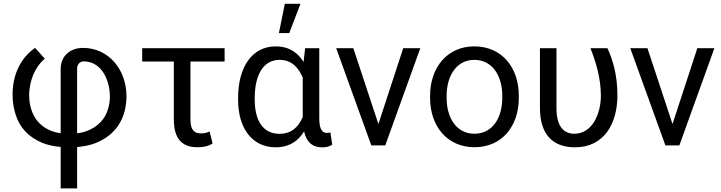

<svg xmlns="http://www.w3.org/2000/svg" viewBox="-20 -790 3918 1043"><path d="M309.6 233.4H398.9V8.8C436.5 5.4 470.2 -1.5 499 -12.7C617.2 -59.1 667 -156.7 667 -267.6C667 -413.6 568.4 -529.8 431.2 -529.8C362.3 -529.8 309.6 -486.8 309.6 -415.5V-66.4C288.1 -69.3 269 -74.2 252.4 -81.5C168 -118.2 138.2 -195.8 138.2 -276.9C140.6 -348.1 166 -422.9 223.6 -471.2L170.4 -529.8C95.2 -478 48.3 -388.2 48.3 -276.9C48.3 -238.3 53.7 -202.1 64.9 -167.5C86.4 -98.1 134.8 -43.9 212.9 -12.7C240.7 -2 272.9 4.9 309.6 8.3ZM398.9 -65.9V-418.9C398.9 -438 412.1 -456.5 435.1 -456.5C525.4 -456.5 575.2 -365.7 577.1 -267.1C577.1 -242.2 573.2 -217.3 565.4 -192.9C549.8 -144 514.6 -104.5 458.5 -81.1C440.9 -73.7 420.9 -68.4 398.9 -65.9Z M1200.2 -528.3H752.4V-455.6H924.3V-141.6C924.3 -34.2 970.7 9.8 1051.8 9.8C1081.1 9.8 1106.9 6.8 1134.8 -10.3L1118.7 -75.7C1105 -69.3 1090.8 -65.4 1071.3 -65.4C1039.1 -65.4 1014.6 -80.1 1014.6 -138.7V-455.6H1200.2Z M1637.7 -528.3 1628.9 -453.1C1625.5 -459 1621.6 -464.4 1617.7 -469.7C1585.4 -513.2 1540 -538.1 1478.5 -538.1C1347.2 -538.1 1273.4 -423.3 1273.4 -257.8V-247.6C1273.4 -96.2 1347.7 10.3 1477.5 10.3C1539.6 10.3 1586.9 -14.6 1618.7 -57.1C1623 -63 1627.4 -69.3 1631.8 -75.7C1633.8 -67.4 1636.2 -60.1 1638.7 -52.7C1655.8 -8.8 1686 10.3 1729.5 10.3C1749 10.3 1766.6 8.3 1784.7 -3.9L1774.9 -70.8C1769.5 -69.3 1764.2 -67.9 1756.3 -67.9C1732.9 -67.9 1714.4 -84 1714.4 -146V-528.3ZM1363.8 -257.8C1363.8 -371.1 1402.8 -464.8 1499.5 -464.8C1563.5 -464.8 1600.6 -423.8 1624 -370.1C1624 -369.6 1624 -368.7 1624.5 -368.2V-154.3C1618.2 -139.2 1610.8 -126 1601.6 -113.8C1578.1 -82.5 1545.4 -63 1498.5 -63C1402.8 -63 1363.8 -143.6 1363.8 -247.6ZM1495.1 -610.4H1551.3L1612.3 -769.5H1527.3Z M1899.4 -528.3H1806.2L1997.1 0H2072.8L2263.2 -528.3H2170.4L2035.6 -116.2Z M2316.4 -257.3C2316.4 -105 2409.2 9.8 2557.6 9.8C2707 9.8 2798.3 -105 2798.3 -257.3V-270.5C2798.3 -423.3 2706.1 -538.1 2556.6 -538.1C2409.7 -538.1 2316.4 -423.3 2316.4 -270.5ZM2406.2 -270.5C2406.2 -373.5 2457 -464.8 2556.6 -464.8C2657.7 -464.8 2708.5 -373.5 2708.5 -270.5V-257.3C2708.5 -153.3 2657.7 -63.5 2557.6 -63.5C2457 -63.5 2406.2 -153.3 2406.2 -257.3Z M2913.1 -528.3V-204.1C2913.1 -55.2 2986.8 10.3 3104 10.3C3261.2 10.3 3334 -118.7 3334 -272C3334 -383.8 3308.1 -467.3 3279.8 -528.3H3187.5C3219.2 -448.2 3243.7 -362.8 3244.1 -271C3244.1 -169.9 3196.3 -63.5 3100.1 -63.5C3043.9 -63.5 3002.9 -101.1 3002.9 -203.1V-528.3Z M3497.1 -528.3H3403.8L3594.7 0H3670.4L3860.8 -528.3H3768.1L3633.3 -116.2Z"/></svg>

Font: Bert Sans
Style: Regular
Weight: 400
Designer: Christian Robertson (Google), Cristiano Sobral
Foundry: Google, Cristiano Sobral
Version: Version 3.101